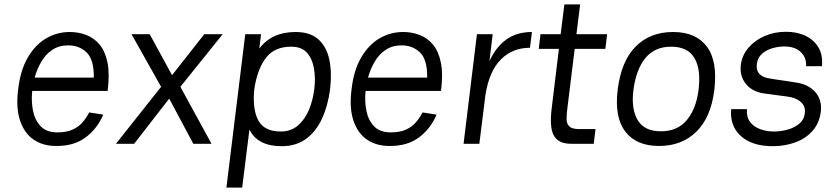

<svg xmlns="http://www.w3.org/2000/svg" viewBox="-20 -656 3811 876"><path d="M387 -143 451 -133Q424 -69 370.5 -29Q317 11 235 10Q176 10 133.5 -19Q91 -48 71.5 -106Q52 -164 63 -249Q73 -336 107 -394Q141 -452 190.5 -481Q240 -510 299 -510Q338 -510 373.5 -496.5Q409 -483 434.5 -452.5Q460 -422 470.5 -370Q481 -318 471 -241H127Q122 -195 130.5 -151.5Q139 -108 165.5 -80Q192 -52 242 -52Q284 -52 312 -65Q340 -78 357.5 -99Q375 -120 387 -143ZM291 -449Q249 -449 218.5 -428.5Q188 -408 168.5 -374.5Q149 -341 138 -302H408Q409 -384 375.5 -416.5Q342 -449 291 -449Z M509 0 715 -260 580 -500H663L765 -313L912 -500H996L803 -260L945 0H862L752 -206L592 0Z M1085 200H1013L1099 -500H1171L1163 -434Q1219 -510 1329 -510Q1395 -510 1432.5 -476.5Q1470 -443 1482.5 -384Q1495 -325 1486 -250V-249Q1476 -173 1449 -114.5Q1422 -56 1376.5 -22.5Q1331 11 1265 11Q1155 11 1118 -65ZM1308 -443Q1236 -443 1197 -396.5Q1158 -350 1142 -261L1139 -238Q1133 -149 1161 -102.5Q1189 -56 1261 -56Q1308 -56 1340 -84Q1372 -112 1390 -156Q1408 -200 1414 -250Q1420 -299 1412.5 -343.5Q1405 -388 1380.5 -415.5Q1356 -443 1308 -443Z M1908 -143 1972 -133Q1945 -69 1891.5 -29Q1838 11 1756 10Q1697 10 1654.5 -19Q1612 -48 1592.5 -106Q1573 -164 1584 -249Q1594 -336 1628 -394Q1662 -452 1711.5 -481Q1761 -510 1820 -510Q1859 -510 1894.5 -496.5Q1930 -483 1955.5 -452.5Q1981 -422 1991.5 -370Q2002 -318 1992 -241H1648Q1643 -195 1651.5 -151.5Q1660 -108 1686.5 -80Q1713 -52 1763 -52Q1805 -52 1833 -65Q1861 -78 1878.5 -99Q1896 -120 1908 -143ZM1812 -449Q1770 -449 1739.5 -428.5Q1709 -408 1689.5 -374.5Q1670 -341 1659 -302H1929Q1930 -384 1896.5 -416.5Q1863 -449 1812 -449Z M2095 0 2156 -500H2228L2213 -377Q2243 -442 2290.5 -476Q2338 -510 2407 -510L2398 -438Q2318 -438 2265 -384.5Q2212 -331 2195 -224L2167 0Z M2446 -500H2538L2555 -636H2627L2610 -500H2750L2742 -433H2602L2568 -157Q2565 -133 2565 -112.5Q2565 -92 2577.5 -79.5Q2590 -67 2623 -67H2697L2689 0H2587Q2542 0 2520.5 -20.5Q2499 -41 2495 -77Q2491 -113 2497 -161L2530 -433H2438Z M2798 -245Q2814 -377 2880 -443.5Q2946 -510 3051 -510Q3155 -510 3205 -443.5Q3255 -377 3239 -245Q3224 -121 3157.5 -55.5Q3091 10 2987 10Q2883 10 2833 -55.5Q2783 -121 2798 -245ZM2995 -57Q3071 -57 3113.5 -108Q3156 -159 3167 -245Q3179 -339 3148.5 -391Q3118 -443 3042 -443Q2967 -443 2924.5 -391Q2882 -339 2870 -245Q2859 -159 2889.5 -108Q2920 -57 2995 -57Z M3506 11Q3411 11 3360 -35.5Q3309 -82 3316 -158H3388Q3385 -123 3401.5 -100.5Q3418 -78 3447.5 -67Q3477 -56 3512 -56Q3542 -56 3573 -64.5Q3604 -73 3626.5 -91.5Q3649 -110 3652 -140Q3656 -170 3634.5 -190Q3613 -210 3575 -215Q3547 -219 3519.5 -222.5Q3492 -226 3464 -230Q3411 -238 3382.5 -274Q3354 -310 3360 -360Q3366 -405 3395.5 -439Q3425 -473 3469.5 -492Q3514 -511 3566 -511Q3617 -511 3655.5 -492.5Q3694 -474 3714.5 -439Q3735 -404 3730 -354H3658Q3660 -393 3633.5 -418.5Q3607 -444 3558 -444Q3532 -444 3504 -436Q3476 -428 3456 -410Q3436 -392 3433 -363Q3426 -306 3497 -297Q3501 -296 3522.5 -293Q3544 -290 3570.5 -286Q3597 -282 3615 -279Q3671 -270 3701 -234.5Q3731 -199 3725 -146Q3718 -93 3686.5 -58Q3655 -23 3607.5 -6Q3560 11 3506 11Z"/></svg>

Font: Haskoy
Style: Italic
Weight: 400
Designer: Ertekin Erdin
Foundry: Ertekin Erdin
Version: Version 2.000; ttfautohint (v1.8.4.7-5d5b)